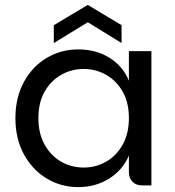

<svg xmlns="http://www.w3.org/2000/svg" viewBox="-20 -758 717 785"><path d="M300 7Q229 7 170.5 -28.5Q112 -64 77.5 -127.5Q43 -191 43 -275Q43 -359 77.5 -422.5Q112 -486 170.5 -521Q229 -556 300 -556Q373 -556 428 -521.5Q483 -487 507 -428V-549H599V0H561Q536 0 521.5 -15Q507 -30 507 -54V-122Q482 -63 426.5 -28Q371 7 300 7ZM322 -73Q372 -73 414 -97Q456 -121 481.5 -166.5Q507 -212 507 -275Q507 -339 481.5 -383.5Q456 -428 414 -452Q372 -476 322 -476Q272 -476 230 -452Q188 -428 162.5 -383.5Q137 -339 137 -275Q137 -212 162.5 -166.5Q188 -121 230 -97Q272 -73 322 -73ZM477 -582 339 -667 200 -582V-655L339 -738L477 -655Z"/></svg>

Font: Parkinsans Light
Style: Regular
Weight: 400
Version: Version 1.000